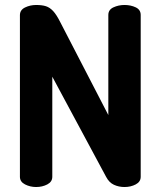

<svg xmlns="http://www.w3.org/2000/svg" viewBox="-20 -751 646 771"><path d="M125 0Q101 0 80.5 -10.5Q60 -21 60 -41V-690Q60 -711 80.5 -721Q101 -731 125 -731Q149 -731 164.5 -726Q180 -721 193.5 -706.5Q207 -692 222 -662L415 -289V-691Q415 -712 435.5 -721.5Q456 -731 480 -731Q505 -731 525 -721.5Q545 -712 545 -691V-41Q545 -21 525 -10.5Q505 0 480 0Q457 0 437.5 -9Q418 -18 406 -41L190 -443V-41Q190 -21 170 -10.5Q150 0 125 0Z"/></svg>

Font: Dosis
Style: Bold
Weight: 700
Designer: EdgarTolentino, PabloImpallari, IginoMarini
Foundry: EdgarTolentino, PabloImpallari, IginoMarini
Version: Version 3.001; ttfautohint (v1.8.2)